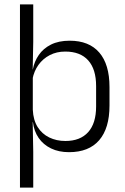

<svg xmlns="http://www.w3.org/2000/svg" viewBox="-20 -683 570 875"><path d="M294.5 10.5Q248 10.5 212.8 -6.5Q177.5 -23.5 156.2 -54.2Q135 -85 130 -126.5H110L129.5 -183Q131.5 -136 151.5 -104.2Q171.5 -72.5 204.5 -56.5Q237.5 -40.5 278 -40.5Q345.5 -40.5 381.8 -80.8Q418 -121 418 -198V-291Q418 -367.5 382 -407.8Q346 -448 277.5 -448Q238 -448 206.8 -431.8Q175.5 -415.5 155.2 -387.2Q135 -359 128 -322L111.5 -366.5H129.5Q136.5 -403 156.8 -432.5Q177 -462 212.2 -479.8Q247.5 -497.5 297.5 -497.5Q386 -497.5 432.5 -443.5Q479 -389.5 479 -286.5V-202Q479 -98.5 432 -44Q385 10.5 294.5 10.5ZM131.5 172H71V-663H131.5V-492L129 -366L129.5 -344.5V-140L129 -125.5L131.5 9Z"/></svg>

Font: Anek Malayalam Light
Style: Regular
Weight: 300
Version: Version 1.003